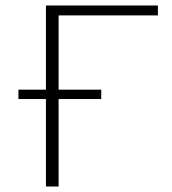

<svg xmlns="http://www.w3.org/2000/svg" viewBox="-20 -678 625 698"><path d="M554 -622H193V-352H348V-318H193V0H147V-318H47V-352H147V-658H554Z"/></svg>

Font: EauTestSC Light
Style: Regular
Weight: 300
Designer: Christian Thalmann (Catharsis Fonts)
Version: Version 0.001;PS 000.001;hotconv 1.0.88;makeotf.lib2.5.64775